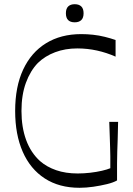

<svg xmlns="http://www.w3.org/2000/svg" viewBox="-20 -877 633 912"><path d="M358 15Q261 15 192.5 -29.5Q124 -74 88 -156Q52 -238 52 -350Q52 -465 90 -546.5Q128 -628 198.5 -671.5Q269 -715 366 -715Q393 -715 421.5 -712Q450 -709 478 -702Q506 -695 529 -687V-608Q486 -627 440.5 -637Q395 -647 347 -647Q290 -647 242 -629Q194 -611 160 -578Q124 -541 103 -483.5Q82 -426 82 -350Q82 -273 104 -212.5Q126 -152 170 -112Q202 -84 247 -68.5Q292 -53 349 -53Q378 -53 408.5 -56.5Q439 -60 464.5 -66Q490 -72 504 -78Q504 -112 504 -134.5Q504 -157 503 -177.5Q502 -198 501.5 -225.5Q501 -253 499 -298H541Q540 -248 539 -215.5Q538 -183 537 -157Q536 -131 536 -100Q536 -69 536 -20Q519 -10 488.5 -2.5Q458 5 423.5 10Q389 15 358 15ZM335 -771Q293 -771 293 -814Q293 -836 304 -846.5Q315 -857 335 -857Q355 -857 366 -846.5Q377 -836 377 -814Q377 -792 366 -781.5Q355 -771 335 -771Z"/></svg>

Font: Ojuju
Style: Regular
Weight: 400
Designer: Chisaokwu Joboson, Mirko Velimirovic
Foundry: Udi Foundry
Version: Version 1.000